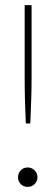

<svg xmlns="http://www.w3.org/2000/svg" viewBox="-20 -723 219 751"><path d="M103.5 -703V-417Q103.5 -395 103.2 -375.5Q103 -356 102.2 -335.5Q101.5 -315 100.5 -292Q99.5 -269 98.5 -240H81Q80 -269 79 -292Q78 -315 77.5 -335.5Q77 -356 76.8 -375.5Q76.5 -395 76.5 -417V-703ZM50.5 -29.5Q50.5 -45.5 61.2 -56.8Q72 -68 88 -68Q104 -68 115.2 -56.8Q126.5 -45.5 126.5 -29.5Q126.5 -13.5 115.2 -2.8Q104 8 88 8Q72 8 61.2 -2.8Q50.5 -13.5 50.5 -29.5Z"/></svg>

Font: Lato Thin
Style: Regular
Weight: 200
Designer: Lukasz Dziedzic
Foundry: tyPoland Lukasz Dziedzic
Version: Version 2.007; 2014-02-27